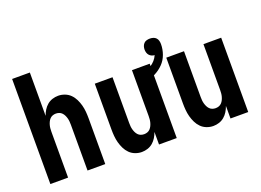

<svg xmlns="http://www.w3.org/2000/svg" viewBox="-107 -995 1715 1262"><g transform="rotate(-20 750.0 -363.5)"><path d="M58 0V-735H182V-432Q189 -452 200 -470Q211 -488 227 -501.5Q243 -515 263 -521.5Q283 -528 304 -528Q327 -528 349.5 -519.5Q372 -511 388.5 -494.5Q405 -478 415.5 -456.5Q426 -435 432 -412.5Q438 -390 440 -366.5Q442 -343 442 -320V0H318V-320Q318 -332 317 -343.5Q316 -355 313 -366Q310 -377 305 -387.5Q300 -398 292 -406.5Q284 -415 273 -419Q262 -423 250 -423Q238 -423 227 -419Q216 -415 208 -406.5Q200 -398 195 -387.5Q190 -377 187 -366Q184 -355 183 -343.5Q182 -332 182 -320V0Z M696 8Q673 8 650.5 -0.5Q628 -9 611.5 -25.5Q595 -42 584.5 -63.5Q574 -85 568 -107.5Q562 -130 560 -153.5Q558 -177 558 -200V-520H682V-200Q682 -188 683 -176.5Q684 -165 687 -154Q690 -143 695 -132.5Q700 -122 708 -113.5Q716 -105 727 -101Q738 -97 750 -97Q762 -97 773 -101Q784 -105 792 -113.5Q800 -122 805 -132.5Q810 -143 813 -154Q816 -165 817 -176.5Q818 -188 818 -200V-520H942V0H818V-88Q811 -68 800 -50Q789 -32 773 -18.5Q757 -5 737 1.5Q717 8 696 8ZM880 -415 863 -470Q883 -475 902 -482.5Q921 -490 938.5 -501Q956 -512 970 -527.5Q984 -543 992 -562Q982 -562 972 -566.5Q962 -571 955 -579Q948 -587 945 -597.5Q942 -608 942 -618Q942 -630 945.5 -641Q949 -652 957 -660.5Q965 -669 976.5 -672Q988 -675 999 -675Q1011 -675 1022.5 -671.5Q1034 -668 1042 -659.5Q1050 -651 1053 -639.5Q1056 -628 1056 -616Q1056 -580 1043.5 -545Q1031 -510 1005.5 -484Q980 -458 947.5 -441.5Q915 -425 880 -415Z M1196 8Q1173 8 1150.5 -0.5Q1128 -9 1111.5 -25.5Q1095 -42 1084.5 -63.5Q1074 -85 1068 -107.5Q1062 -130 1060 -153.5Q1058 -177 1058 -200V-520H1182V-200Q1182 -188 1183 -176.5Q1184 -165 1187 -154Q1190 -143 1195 -132.5Q1200 -122 1208 -113.5Q1216 -105 1227 -101Q1238 -97 1250 -97Q1262 -97 1273 -101Q1284 -105 1292 -113.5Q1300 -122 1305 -132.5Q1310 -143 1313 -154Q1316 -165 1317 -176.5Q1318 -188 1318 -200V-520H1442V0H1318V-88Q1311 -68 1300 -50Q1289 -32 1273 -18.5Q1257 -5 1237 1.5Q1217 8 1196 8Z"/></g></svg>

Font: Iosevka Term Curly Extrabold
Style: Regular
Weight: 800
Designer: Belleve Invis
Foundry: Belleve Invis
Version: Version 32.3.0